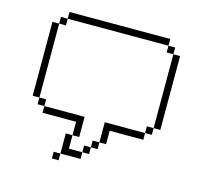

<svg xmlns="http://www.w3.org/2000/svg" viewBox="-108 -761 1036 986"><g transform="rotate(15 410.5 -268.0)"><path d="M250 71.4V107.1H285.7V71.4ZM285.7 -35.7V71.4H392.9V35.7H321.4V-35.7ZM392.9 0V35.7H428.6V0ZM428.6 -35.7V0H464.3V-35.7ZM464.3 -142.9V-35.7H500V-107.1H678.6V-142.9ZM321.4 -107.1V-35.7H357.1V-142.9H142.9V-107.1ZM142.9 -142.9V-178.6H107.1V-142.9ZM107.1 -178.6V-571.4H71.4V-178.6ZM107.1 -607.1V-571.4H142.9V-607.1ZM142.9 -642.9V-607.1H678.6V-642.9ZM678.6 -178.6V-142.9H714.3V-178.6ZM714.3 -571.4V-178.6H750V-571.4ZM714.3 -571.4V-607.1H678.6V-571.4Z"/></g></svg>

Font: Gossip Icons Med Pixel
Style: Regular
Weight: 500
Designer: Deborah Khodanovich
Version: Version 1.001;Glyphs 3.3.1 (3343)